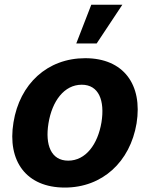

<svg xmlns="http://www.w3.org/2000/svg" viewBox="-20 -806 654 836"><path d="M262.1 10.7C426.1 10.7 546.5 -101.6 574.6 -268.5C601.9 -438.2 517.4 -552.6 351.2 -552.6C186.1 -552.6 65.7 -440.7 38.7 -273.1C10.7 -103.7 95.2 10.7 262.1 10.7ZM191.1 -269.2C206.7 -365.4 259.2 -437.1 335.9 -437.1C410.5 -437.1 436.8 -367.9 421.9 -273.8C405.9 -177.6 353.3 -106.5 277 -106.5C202.1 -106.5 175.8 -175.4 191.1 -269.2ZM312.1 -616.8H400.9L512.8 -785.5H377.5Z"/></svg>

Font: Margiela Sans
Style: Bold Italic
Weight: 700
Italic angle: -9.39999°
Designer: Stefan Endress, Andreas Faust
Version: Version 1.100;FEAKit 1.0